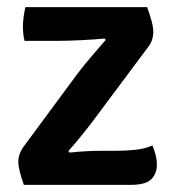

<svg xmlns="http://www.w3.org/2000/svg" viewBox="-20 -516 488 536"><path d="M195 -308.5Q212.5 -332 234.8 -357.8Q257 -383.5 275 -404.5L272 -408.5Q248 -406 210 -404Q172 -402 142.5 -402H48.5Q46 -411.5 45 -422Q44 -432.5 44 -441Q44 -466.5 51 -496H391Q399.5 -471.5 403.8 -455Q408 -438.5 408 -425.5Q408 -416.5 404.8 -405.8Q401.5 -395 394.5 -386L247.5 -189Q230.5 -166 210 -140.5Q189.5 -115 171 -94.5L174 -90Q197 -92.5 219.8 -93.8Q242.5 -95 261 -95H303.5Q333 -95 359.5 -98Q386 -101 405.5 -110Q418 -80.5 418 -57Q418 -31 402.2 -15.5Q386.5 0 346 0H46.5Q31 -44.5 31 -64Q31 -74.5 35 -86.2Q39 -98 49.5 -111.5Z"/></svg>

Font: Signika Negative SemiBold
Style: Regular
Weight: 600
Designer: Anna Giedryś
Foundry: Anna Giedryś
Version: Version 2.000; ttfautohint (v1.8.3) -l 8 -r 50 -G 200 -x 9 -